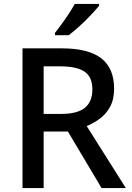

<svg xmlns="http://www.w3.org/2000/svg" viewBox="-20 -961 673 981"><path d="M295 -714Q432 -714 497.5 -663Q563 -612 563 -508Q563 -453 542.5 -415.5Q522 -378 490 -354.5Q458 -331 423 -317L623 0H499L327 -289H203V0H95V-714ZM288 -622H203V-379H293Q376 -379 414 -410.5Q452 -442 452 -504Q452 -568 412 -595Q372 -622 288 -622ZM486 -931Q471 -913 444 -884Q417 -855 386 -827Q355 -799 331 -781H261V-793Q276 -812 295 -838Q314 -864 332 -891.5Q350 -919 362 -941H486Z"/></svg>

Font: Noto Sans Gurmukhi UI Medium
Style: Regular
Weight: 500
Designer: Jelle Bosma - Monotype Design Team
Foundry: Monotype Imaging Inc.
Version: Version 2.004; ttfautohint (v1.8.4.7-5d5b)